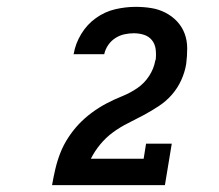

<svg xmlns="http://www.w3.org/2000/svg" viewBox="-20 -863 640 560"><path d="M132 -323V-324Q136 -347 141.5 -370.5Q147 -394 156 -417Q165 -440 179 -461.5Q193 -483 210 -501Q227 -519 248 -534.5Q269 -550 291 -561.5Q313 -573 336.5 -582.5Q360 -592 380.5 -606Q401 -620 415 -641.5Q429 -663 433 -687L434 -688Q436 -704 434 -719.5Q432 -735 423 -746Q414 -757 400 -761.5Q386 -766 370 -766Q357 -766 343 -763Q329 -760 316.5 -752Q304 -744 295.5 -731.5Q287 -719 284 -705H194L195 -706Q200 -736 217 -764Q234 -792 260 -810.5Q286 -829 316 -836Q346 -843 376 -843Q399 -843 421 -839.5Q443 -836 462.5 -826Q482 -816 496.5 -800.5Q511 -785 518.5 -765Q526 -745 526 -722Q526 -699 523 -676Q519 -652 508.5 -629Q498 -606 481.5 -587Q465 -568 443 -553.5Q421 -539 398.5 -527Q376 -515 353 -503.5Q330 -492 309.5 -477Q289 -462 272.5 -442Q256 -422 245 -400H399L406 -444H481L461 -323Z"/></svg>

Font: Iosevka HT Extended
Style: Bold Italic
Weight: 700
Width: 7
Italic angle: -9°
Monospace: yes
Designer: Belleve Invis
Foundry: Belleve Invis
Version: Version 32.3.0; ttfautohint (v1.8.4)